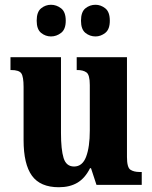

<svg xmlns="http://www.w3.org/2000/svg" viewBox="-20 -776 639 806"><path d="M227 10Q149 10 114 -38.5Q79 -87 79 -188V-411Q79 -454 69.5 -468Q60 -482 27 -482H24V-536H236V-218Q236 -148 247 -112.5Q258 -77 291 -77Q326 -77 341.5 -118Q357 -159 357 -228V-419Q357 -462 343 -472Q329 -482 305 -482H302V-536H513V-117Q513 -73 527.5 -63.5Q542 -54 566 -54H575V0H385L362 -70H358Q337 -28 305 -9Q273 10 227 10ZM381 -623Q357 -623 338.5 -638Q320 -653 320 -689Q320 -726 338.5 -741Q357 -756 381 -756Q403 -756 422 -741Q441 -726 441 -689Q441 -653 422 -638Q403 -623 381 -623ZM194 -623Q171 -623 152.5 -638Q134 -653 134 -689Q134 -726 152.5 -741Q171 -756 194 -756Q217 -756 236.5 -741Q256 -726 256 -689Q256 -653 236.5 -638Q217 -623 194 -623Z"/></svg>

Font: Noto Serif Bengali Condensed ExtraBold
Style: Regular
Weight: 800
Width: 3
Designer: Juan Bruce, Universal Thirst, Indian Type Foundry and the Monotype Design Team.
Foundry: Monotype Imaging Inc.
Version: Version 2.003; ttfautohint (v1.8.4.7-5d5b)